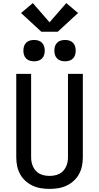

<svg xmlns="http://www.w3.org/2000/svg" viewBox="-20 -1212 640 1240"><path d="M300 8Q272 8 244 3.5Q216 -1 190.5 -13Q165 -25 144 -44Q123 -63 109.5 -88Q96 -113 90.5 -140.5Q85 -168 85 -196V-735H181V-196Q181 -180 184 -164.5Q187 -149 194 -134.5Q201 -120 212 -108Q223 -96 237.5 -89Q252 -82 268 -79Q284 -76 300 -76Q316 -76 332 -79Q348 -82 362.5 -89Q377 -96 388 -108Q399 -120 406 -134.5Q413 -149 416 -164.5Q419 -180 419 -196V-735H515V-196Q515 -168 509.5 -140.5Q504 -113 490.5 -88Q477 -63 456 -44Q435 -25 409.5 -13Q384 -1 356 3.5Q328 8 300 8ZM400 -816Q386 -816 372.5 -820Q359 -824 349 -834Q339 -844 335 -857.5Q331 -871 331 -885Q331 -899 335 -912.5Q339 -926 349 -936Q359 -946 372.5 -950Q386 -954 400 -954Q414 -954 427.5 -950Q441 -946 451 -936Q461 -926 465 -912.5Q469 -899 469 -885Q469 -871 465 -857.5Q461 -844 451 -834Q441 -824 427.5 -820Q414 -816 400 -816ZM200 -816Q186 -816 172.5 -820Q159 -824 149 -834Q139 -844 135 -857.5Q131 -871 131 -885Q131 -899 135 -912.5Q139 -926 149 -936Q159 -946 172.5 -950Q186 -954 200 -954Q214 -954 227.5 -950Q241 -946 251 -936Q261 -926 265 -912.5Q269 -899 269 -885Q269 -871 265 -857.5Q261 -844 251 -834Q241 -824 227.5 -820Q214 -816 200 -816ZM247 -1007 116 -1128 192 -1192 300 -1068 408 -1192 484 -1128 353 -1007Z"/></svg>

Font: Iosevka Curly Medium Extended
Style: Regular
Weight: 500
Width: 7
Monospace: yes
Designer: Belleve Invis
Foundry: Belleve Invis
Version: Version 11.1.0; ttfautohint (v1.8.3)